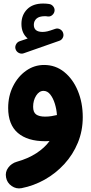

<svg xmlns="http://www.w3.org/2000/svg" viewBox="-20 -736 503 1067"><path d="M66.9 -461.9Q62 -474.6 68.6 -488.3Q75.2 -502 88.9 -506.8L133.8 -522Q99.1 -551.3 99.1 -603Q99.1 -652.3 130.6 -684.3Q162.1 -716.3 219.7 -716.3Q237.8 -716.3 252.4 -713.9Q266.6 -711.9 275.6 -700.7Q284.7 -689.5 283.2 -675.8Q281.7 -662.1 270.5 -652.3Q259.3 -642.6 245.1 -644.5Q239.3 -646 229.5 -646Q197.8 -646 182.9 -632.6Q168 -619.1 168 -598.1Q168 -558.6 216.8 -558.6Q229.5 -558.6 243.2 -561.8Q256.8 -564.9 287.1 -575.7Q301.3 -580.6 314.7 -572.8Q328.1 -564.9 331.5 -550.3Q335 -537.1 328.4 -525.1Q321.8 -513.2 309.6 -509.3L111.8 -439.9Q98.1 -435.1 85 -441.7Q71.8 -448.2 66.9 -461.9ZM225.1 -375Q288.6 -375 336.9 -335.9Q385.3 -296.9 412.6 -231Q439.9 -165 439.9 -85Q439.9 -8.8 412.6 57.4Q385.3 123.5 337.6 175.5Q290 227.5 228.8 262Q167.5 296.4 100.1 309.6Q70.3 315.4 44.7 297.6Q19 279.8 13.7 250Q7.8 219.7 25.9 195.6Q43.9 171.4 72.8 163.1Q135.7 145.5 181.6 115.7Q227.5 85.9 255.4 47.9Q243.2 48.8 231.9 48.8Q132.8 48.8 79.1 2.7Q25.4 -43.5 25.4 -136.2Q25.4 -202.6 52.5 -256.8Q79.6 -311 125 -343Q170.4 -375 225.1 -375ZM164.1 -142.6Q164.1 -111.8 180.9 -99.9Q197.8 -87.9 230.5 -87.9Q249 -87.9 265.6 -90.6Q282.2 -93.3 296.4 -96.7Q294.4 -128.4 284.9 -159.4Q275.4 -190.4 259.5 -210.7Q243.7 -231 221.7 -231Q197.8 -231 180.9 -204.6Q164.1 -178.2 164.1 -142.6Z"/></svg>

Font: Mikhak ExtraBold
Style: Regular
Weight: 800
Designer: Amin Abedi
Version: Version 3.3